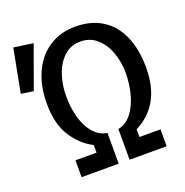

<svg xmlns="http://www.w3.org/2000/svg" viewBox="-208 -859 940 978"><g transform="rotate(-20 262.0 -370.0)"><path d="M69.5 -91.5H184V-132.5Q119 -165.5 75 -233.2Q31 -301 31 -412Q31 -508 64.5 -580.5Q98 -653 159 -692.5Q220 -732 300 -732Q385.5 -732 446 -693.8Q506.5 -655.5 538 -583.5Q569.5 -511.5 569.5 -412Q569.5 -211 416.5 -133.5V-91.5H530.5V0H329.5V-166.5Q372 -174 402.2 -212.8Q432.5 -251.5 447.5 -307.8Q462.5 -364 462.5 -423.5Q462.5 -478.5 444.5 -531Q426.5 -583.5 389.5 -617.5Q352.5 -651.5 299 -651.5Q245 -651.5 208.5 -616.5Q172 -581.5 154.2 -527.2Q136.5 -473 136.5 -414.5Q136.5 -352.5 151.2 -299Q166 -245.5 196 -209.8Q226 -174 270.5 -166.5V0H69.5ZM73.5 -725 -9.5 -495 -76.5 -505 -31.5 -740Z"/></g></svg>

Font: JuliaMono Medium
Style: Regular
Weight: 500
Monospace: yes
Designer: cormullion
Foundry: corm
Version: Version 0.054; ttfautohint (v1.8.4)